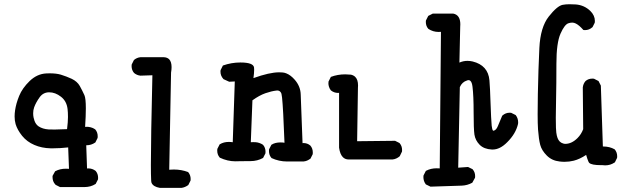

<svg xmlns="http://www.w3.org/2000/svg" viewBox="-20 -766 3040 924"><path d="M308.1 -56.6Q269.5 -52.2 235.4 -52.2Q229 -52.2 223.1 -52.2Q180.7 -53.2 145.5 -68.4Q109.9 -83.5 86.4 -112.3Q63.5 -141.1 55.2 -168.5Q50.3 -185.5 50.3 -205.6Q50.3 -233.9 59.6 -268.1Q64.9 -286.6 72.3 -304.7Q87.4 -341.8 122.6 -376Q158.7 -410.6 202.6 -412.6Q211.4 -413.1 219.2 -413.1Q251 -413.1 272.9 -406.7Q299.8 -398.4 325.2 -386.7Q351.6 -374 363.8 -352.5Q375 -332.5 386.2 -308.1Q393.1 -293 393.1 -244.6Q393.1 -209 389.6 -155.3Q393.1 -155.8 399.7 -155.8Q406.2 -155.8 416.7 -153.3Q427.2 -150.9 438 -143.6Q450.2 -129.9 450.2 -109.9Q450.2 -106.4 449.7 -102.1L439 -80.6L437.5 -79.6Q418.9 -66.9 396 -66.9Q395.5 -66.9 395 -66.9L398.9 44.9Q401.4 44.4 404.3 44.4Q424.8 44.4 440.4 56.6Q452.1 70.3 452.1 89.8Q452.1 92.8 451.7 97.2L440.4 119.1L439.5 119.6Q416.5 134.3 385.7 134.3H269L247.6 123.5Q238.8 114.3 235.8 105Q232.9 95.7 232.9 86.9Q232.9 84.5 232.9 80.6L245.1 58.6L246.6 57.6Q269 45.9 296.9 45.9Q304.2 45.9 312 46.4ZM302.7 -144.5Q307.1 -179.7 307.1 -202.6Q307.1 -225.6 305.2 -241.2Q300.8 -279.3 273.4 -300.5Q246.1 -321.8 216.8 -321.8Q188.5 -321.8 171.4 -298.8Q153.3 -273.9 144.5 -250Q139.6 -236.3 139.6 -220.7Q139.6 -210 141.6 -200.4Q143.6 -190.9 146 -184.6Q152.3 -167 166 -157.7Q185.5 -145 213.9 -143.1Q223.6 -142.6 243.4 -142.6Q263.2 -142.6 302.7 -144.5Z M706.1 27.3Q706.1 -97.7 713.4 -403.8L655.8 -401.9Q638.2 -403.8 625 -415Q613.3 -428.7 613.3 -448.2Q613.3 -451.2 613.8 -455.6L624.5 -477.1Q638.2 -488.8 655.8 -490.7H656.2H767.6Q784.2 -490.2 793.9 -481Q805.7 -468.8 805.7 -442.9Q805.7 -431.2 803.2 -416.5L794.4 50.8Q805.7 49.8 816.4 49.8Q853 49.8 885.3 62Q897.5 76.2 897.5 95.7Q897.5 98.6 897 103L886.2 124.5Q870.1 136.2 853 138.2H852.5H749.5Q717.8 132.8 709.5 114.3Q708 110.8 707.5 102.1Q706.1 76.7 706.1 27.3Z M1199.7 -390.1Q1276.9 -418 1323.7 -418Q1332 -418 1340.3 -417.2Q1348.6 -416.5 1357.4 -413.1Q1378.9 -404.8 1398.4 -382.3Q1426.3 -350.6 1427.2 -310.5Q1428.2 -273.4 1436 -77.1Q1438 -77.6 1440.4 -77.6Q1459.5 -77.6 1473.6 -65.4Q1485.4 -51.8 1485.4 -31.7Q1485.4 -28.3 1484.9 -23.9L1474.1 -2.4Q1466.8 2.9 1462.2 4.9Q1457.5 6.8 1455.3 7.8Q1453.1 8.8 1450.7 9.3Q1444.3 10.7 1440.4 11.2H1362.3Q1322.3 11.2 1286.6 -5.4L1286.1 -6.3Q1274.4 -19.5 1274.4 -39.6Q1274.4 -43 1274.9 -47.4L1286.1 -69.3L1287.1 -69.8Q1303.7 -80.6 1330.6 -80.6Q1339.4 -80.6 1349.1 -79.1Q1342.8 -247.1 1337.4 -296.4Q1335.4 -311.5 1334.5 -314.9Q1329.1 -330.6 1314 -330.6Q1312 -330.6 1309.6 -330.1Q1287.1 -327.6 1257.3 -317.4Q1228 -307.1 1194.8 -283.2L1187 -81.5Q1193.8 -82 1199 -82Q1204.1 -82 1211.2 -81.5Q1218.3 -81.1 1227.5 -78.1Q1236.8 -75.2 1245.6 -69.3Q1257.8 -55.7 1257.8 -35.6Q1257.8 -32.2 1257.3 -27.8L1246.1 -5.9Q1218.3 9.3 1186.3 9.3Q1154.3 9.3 1134.3 9.8Q1114.3 10.3 1112.3 10.3Q1075.2 10.3 1037.6 -7.3L1037.1 -8.3Q1025.4 -21.5 1025.4 -41.5Q1025.4 -44.9 1025.9 -49.3L1037.1 -71.3L1038.1 -71.8Q1056.6 -83 1081.1 -83Q1090.3 -83 1100.1 -81.5L1109.9 -374L1083 -372.6L1055.2 -385.3L1054.7 -386.2Q1041 -401.4 1041 -421.4Q1041 -424.3 1041.5 -428.2L1052.7 -450.7Q1093.8 -465.3 1136.7 -465.3Q1199.7 -465.3 1202.6 -440.9Q1203.1 -436.5 1203.1 -430.2Q1203.1 -414.6 1199.7 -390.1Z M1658.2 1.5Q1641.1 1.5 1629.9 -9.8Q1616.2 -23.9 1611.8 -55.2V-55.7V-319.3Q1609.4 -318.8 1606.9 -318.8Q1587.9 -318.8 1572.3 -331.1Q1565.4 -340.3 1563 -349.1Q1560.5 -357.9 1560.5 -363.5Q1560.5 -369.1 1561 -373.5L1572.3 -396Q1605 -408.2 1641.1 -408.2Q1654.3 -408.2 1668.9 -406.7Q1681.6 -403.8 1689.5 -396Q1703.1 -382.8 1703.1 -354.5Q1703.1 -349.6 1702.6 -344.2L1698.7 -86.4L1881.3 -88.4L1902.8 -77.6L1903.3 -76.7Q1915 -63.5 1915 -43.9Q1915 -41 1914.6 -36.6L1903.8 -14.2Q1888.2 -0.5 1868.7 1.5H1868.2Z M2017.6 85.9Q2017.6 83 2018.1 78.6L2029.3 56.6L2030.8 55.7Q2053.2 43.9 2081.1 43.9Q2088.4 43.9 2096.2 44.4L2102.1 -612.8Q2096.2 -612.3 2090.3 -612.3Q2064 -612.3 2041.5 -627Q2029.3 -640.6 2029.3 -660.2Q2029.3 -663.1 2029.8 -667.5L2041 -689.5L2063 -700.7H2160.6Q2195.3 -694.3 2195.3 -648.9Q2195.3 -644 2194.8 -638.2L2190.9 -464.8Q2209.5 -473.1 2229.5 -473.1Q2241.7 -473.1 2254.4 -470.2Q2329.1 -451.7 2335.4 -379.4Q2338.4 -345.2 2340.8 -269Q2343.3 -193.8 2346.2 -161.1Q2347.2 -151.9 2348.9 -145.8Q2350.6 -139.6 2352.1 -138.2Q2353.5 -136.7 2354.7 -136.7Q2356 -136.7 2356.4 -137.2Q2368.2 -140.1 2376 -159.2Q2384.8 -180.7 2397 -209.5L2397.9 -210Q2413.1 -223.6 2433.1 -223.6Q2436 -223.6 2439.9 -223.1L2461.4 -212.4L2462.4 -211.4Q2473.6 -196.3 2473.6 -176.8Q2473.6 -173.8 2473.1 -169.9Q2462.4 -122.6 2420.9 -81.5Q2386.2 -46.4 2351.1 -46.4Q2349.1 -46.4 2347.2 -46.4Q2309.1 -48.3 2288.3 -69.3Q2267.6 -90.3 2263.2 -118.2Q2259.3 -145 2259.3 -225.1Q2259.3 -305.2 2253.9 -348.6Q2251.5 -369.1 2244.1 -376.5Q2240.2 -380.4 2234.9 -380.4Q2231.4 -380.4 2228 -378.9Q2203.6 -371.6 2192.9 -346.7L2185.1 41L2232.4 37.6L2254.4 48.3L2254.9 49.3Q2266.6 62.5 2266.6 82Q2266.6 85 2266.1 89.4L2252.9 113.3Q2229 126.5 2201.7 127.4L2051.8 132.3L2029.8 121.6L2028.8 120.6Q2017.6 105.5 2017.6 85.9Z M2883.8 -61Q2913.6 -61 2938 -47.4Q2950.2 -33.2 2950.2 -13.7Q2950.2 -10.7 2949.7 -6.3L2939 15.6L2937.5 16.1Q2917.5 29.8 2892.1 29.8Q2886.2 29.8 2879.4 28.8Q2876 28.8 2872.6 28.8Q2826.7 28.8 2815.4 17.6Q2813.5 15.6 2812.5 13.2Q2807.1 1.5 2800.8 -20.5Q2770 0 2741.2 7.3Q2719.7 12.7 2696.8 12.7Q2685.1 12.7 2673.3 11.2Q2636.2 7.3 2611.6 -17.3Q2586.9 -42 2579.8 -68.8Q2572.8 -95.7 2569.3 -142.6Q2567.4 -169.9 2567.4 -215.8Q2567.4 -261.7 2568.4 -313Q2570.8 -436.5 2575.7 -535.2Q2580.6 -634.8 2620.6 -686Q2661.1 -737.3 2687.5 -742.7Q2703.1 -745.6 2720 -745.6Q2736.8 -745.6 2751 -744.6Q2792.5 -741.2 2821.3 -712.9Q2842.8 -691.4 2842.8 -665.5Q2842.8 -657.7 2841.8 -655.8L2831.5 -635.3L2830.6 -634.8Q2815.4 -621.1 2795.4 -621.1Q2792.5 -621.1 2787.6 -621.6Q2767.1 -645 2751 -652.8Q2742.7 -657.2 2733.9 -657.2Q2725.1 -657.2 2716.3 -654.3Q2697.3 -648.9 2677.5 -604.2Q2657.7 -559.6 2657.7 -459Q2657.7 -358.4 2656.2 -294.9Q2654.8 -231.4 2654.8 -199.2Q2654.8 -167 2655.5 -151.1Q2656.2 -135.3 2657.2 -127.7Q2658.2 -120.1 2659.7 -113.5Q2661.1 -106.9 2663.1 -102.1Q2670.9 -81.1 2689.5 -75.7Q2694.8 -73.7 2700.2 -73.7Q2731.4 -73.7 2759.3 -101.6Q2777.3 -119.6 2786.6 -144.5L2784.7 -345.2Q2786.6 -362.8 2797.9 -376Q2811.5 -387.7 2831.1 -387.7Q2834 -387.7 2838.4 -387.2L2860.4 -376L2871.6 -354L2881.3 -61Q2882.3 -61 2883.8 -61Z"/></svg>

Font: Bakudai
Style: Medium
Weight: 500
Version: Version 1.48